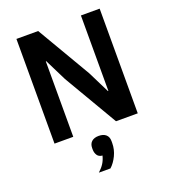

<svg xmlns="http://www.w3.org/2000/svg" viewBox="-169 -818 1057 1203"><g transform="rotate(-20 359.5 -216.0)"><path d="M492 0 282 -358 210 -503H207V-354V0H82V-698H227L437 -340L509 -195H512V-344V-698H637V0ZM358 49Q389 49 406 64Q423 79 423 107V120Q423 163 404 202.5Q385 242 358 266H281Q305 244 318.5 222.5Q332 201 339 173Q315 171 304.5 154.5Q294 138 294 117V107Q294 79 311 64Q328 49 358 49Z"/></g></svg>

Font: IBM Plex Sans SemiBold
Style: Regular
Weight: 600
Designer: Mike Abbink, Paul van der Laan, Pieter van Rosmalen
Foundry: Bold Monday
Version: Version 3.201